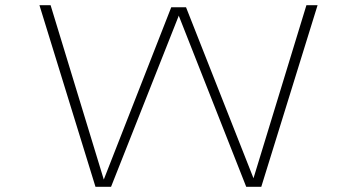

<svg xmlns="http://www.w3.org/2000/svg" viewBox="-20 -720 1340 740"><path d="M348 0 132 -700H175L380 -28L640 -692H697L957 -33L1161 -700H1204L987 0H929L670 -657L669 -660L668 -657L408 0Z"/></svg>

Font: Trispace Expanded Thin
Style: Regular
Weight: 100
Width: 7
Designer: Tyler Finck
Foundry: Etcetera Type Company
Version: Version 1.210; ttfautohint (v1.8.3)